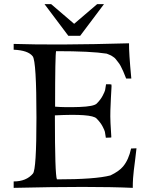

<svg xmlns="http://www.w3.org/2000/svg" viewBox="-20 -905 705 927"><path d="M639 -189Q636 -162 632 -129.5Q628 -97 626 -82Q624 -67 622.5 -45Q621 -23 621 2Q423 -7 46 2V-29Q107 -29 139 -67Q156 -86 156 -337Q156 -609 138 -633Q116 -662 46 -665V-693Q253 -686 603 -696Q602 -652 614 -526H589Q582 -545 575 -560.5Q568 -576 562.5 -586.5Q557 -597 549 -606.5Q541 -616 538 -620.5Q535 -625 526.5 -630.5Q518 -636 516.5 -637Q515 -638 505 -642L495 -646Q420 -658 251 -658Q246 -645 246 -390Q294 -386 363.5 -388.5Q433 -391 447 -405Q466 -424 476 -443.5Q486 -463 487.5 -470Q489 -477 492 -498Q513 -499 518 -497Q519 -489 518 -478Q517 -467 515.5 -432.5Q514 -398 513 -373Q512 -344 513.5 -311Q515 -278 516.5 -260Q518 -242 517 -241L491 -240Q488 -261 486.5 -268.5Q485 -276 475 -295Q465 -314 446 -333Q423 -357 245 -348Q245 -58 255 -39Q440 -39 513 -58Q555 -78 574 -101Q601 -133 613 -188ZM482 -885 367 -732H310L195 -885H227L338 -790L449 -885Z"/></svg>

Font: GFS Artemisia
Style: Regular
Weight: 400
Designer: Takis Katsoulidis and George D. Matthiopoulos
Foundry: Takis Katsoulidis and George D. Matthiopoulos
Version: Version 1.0